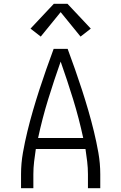

<svg xmlns="http://www.w3.org/2000/svg" viewBox="-20 -993 640 1013"><path d="M91 0V-74Q91 -131 101 -187.5Q111 -244 124.5 -299.5Q138 -355 154 -410Q170 -465 187.5 -519Q205 -573 224 -627Q243 -681 263 -735H337Q357 -681 376 -627Q395 -573 412.5 -519Q430 -465 446 -410Q462 -355 475.5 -299.5Q489 -244 499 -187.5Q509 -131 509 -74V0H444V-74Q444 -107 440 -140.5Q436 -174 431 -207H169Q164 -174 160 -140.5Q156 -107 156 -74V0ZM419 -265Q397 -368 366 -468.5Q335 -569 300 -668Q265 -569 234 -468.5Q203 -368 181 -265ZM195 -800 141 -842 264 -973H336L459 -842L405 -800L300 -929Z"/></svg>

Font: Iosevka Curly Light Extended
Style: Regular
Weight: 300
Width: 7
Monospace: yes
Designer: Belleve Invis
Foundry: Belleve Invis
Version: Version 11.1.0; ttfautohint (v1.8.3)